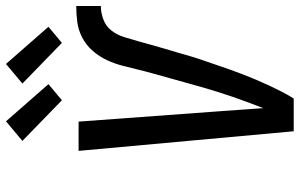

<svg xmlns="http://www.w3.org/2000/svg" viewBox="-204 -820 1023 656"><g transform="rotate(-90 308.0 -491.5)"><path d="M300 0H188L121 -735H221L257 -245Q259 -210 262 -174.5Q265 -139 267 -104Q277 -130 287 -156.5Q297 -183 306 -209.5Q315 -236 323.5 -263Q332 -290 339.5 -316.5Q347 -343 354.5 -370Q362 -397 369.5 -424Q377 -451 384.5 -477.5Q392 -504 398.5 -531Q405 -558 412 -585Q419 -612 431 -638Q443 -664 462.5 -686.5Q482 -709 508 -722.5Q534 -736 561.5 -739.5Q589 -743 616 -743V-659Q594 -659 570.5 -650.5Q547 -642 532 -622.5Q517 -603 510 -580Q503 -557 496.5 -534.5Q490 -512 484 -489.5Q478 -467 471 -444Q464 -421 457.5 -398.5Q451 -376 444.5 -353.5Q438 -331 430 -308.5Q422 -286 414.5 -263.5Q407 -241 399 -218.5Q391 -196 382.5 -174Q374 -152 364.5 -129.5Q355 -107 345 -85.5Q335 -64 324 -42.5Q313 -21 300 0ZM490 -792 351 -927 418 -983 545 -838ZM294 -792 155 -927 222 -983 349 -838Z"/></g></svg>

Font: Iosevka Md Ex Obl
Style: Regular
Weight: 500
Width: 7
Italic angle: -9°
Monospace: yes
Designer: Belleve Invis
Foundry: Belleve Invis
Version: Version 32.5.0; ttfautohint (v1.8.4)